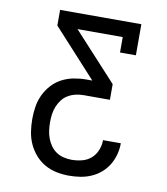

<svg xmlns="http://www.w3.org/2000/svg" viewBox="-83 -590 766 882"><g transform="rotate(10 300.0 -148.5)"><path d="M297 223Q268 223 239 217Q210 211 184.5 196.5Q159 182 139.5 159.5Q120 137 108 110.5Q96 84 91.5 54.5Q87 25 87 -4Q87 -33 91.5 -62Q96 -91 108.5 -117.5Q121 -144 141 -166Q161 -188 187 -201.5Q213 -215 242 -220.5Q271 -226 300 -226H328L126 -447V-520H505V-375H431V-447H220L423 -226V-153H300Q281 -153 262.5 -148.5Q244 -144 228 -134.5Q212 -125 200.5 -110Q189 -95 182 -77.5Q175 -60 172.5 -41.5Q170 -23 170 -4Q170 15 172.5 34Q175 53 181.5 70.5Q188 88 199 103.5Q210 119 225.5 129.5Q241 140 260 144.5Q279 149 297 149Q321 149 345 143Q369 137 387 121.5Q405 106 414.5 83Q424 60 424 36V35H507V36Q507 63 500 88.5Q493 114 479.5 136.5Q466 159 445.5 176.5Q425 194 400.5 204.5Q376 215 350 219Q324 223 297 223Z"/></g></svg>

Font: Iosevka HT Extended
Style: Regular
Weight: 400
Width: 7
Monospace: yes
Designer: Belleve Invis
Foundry: Belleve Invis
Version: Version 32.3.0; ttfautohint (v1.8.4)